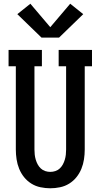

<svg xmlns="http://www.w3.org/2000/svg" viewBox="-20 -1003 540 1031"><path d="M250 8Q224 8 197.5 2.5Q171 -3 148.5 -17Q126 -31 109.5 -51.5Q93 -72 83 -96.5Q73 -121 69 -147.5Q65 -174 65 -200V-647H26V-735H205V-647H165V-200Q165 -186 166.5 -172.5Q168 -159 172 -145.5Q176 -132 182.5 -120Q189 -108 199 -98.5Q209 -89 222.5 -84.5Q236 -80 250 -80Q264 -80 277.5 -84.5Q291 -89 301 -98.5Q311 -108 317.5 -120Q324 -132 328 -145.5Q332 -159 333.5 -172.5Q335 -186 335 -200V-647H295V-735H474V-647H435V-200Q435 -174 431 -147.5Q427 -121 417 -96.5Q407 -72 390.5 -51.5Q374 -31 351.5 -17Q329 -3 302.5 2.5Q276 8 250 8ZM203 -801 73 -927 143 -983 250 -857 357 -983 427 -927 297 -801Z"/></svg>

Font: Iosevka Slab Semibold
Style: Regular
Weight: 600
Monospace: yes
Designer: Belleve Invis
Foundry: Belleve Invis
Version: Version 11.1.1; ttfautohint (v1.8.3)